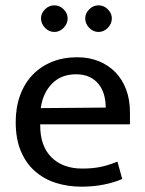

<svg xmlns="http://www.w3.org/2000/svg" viewBox="-20 -692 544 721"><path d="M468 -225H131V-221Q131 -143 173.5 -101Q216 -59 289 -59Q327 -59 356.5 -65Q386 -71 421 -85L439 -20Q410 -7 370.5 1Q331 9 286 9Q235 9 190.5 -5Q146 -19 112 -48.5Q78 -78 58.5 -124Q39 -170 39 -234Q39 -289 55.5 -334Q72 -379 102 -410.5Q132 -442 174.5 -459.5Q217 -477 270 -477Q315 -477 351.5 -462Q388 -447 414 -420Q440 -393 454 -355Q468 -317 468 -271ZM377 -288Q377 -314 370.5 -336.5Q364 -359 350.5 -376Q337 -393 316 -403Q295 -413 265 -413Q210 -413 175.5 -378Q141 -343 133 -286ZM134 -623Q134 -642 149 -657Q164 -672 184 -672Q204 -672 219 -657Q234 -642 234 -623Q234 -603 219 -587.5Q204 -572 184 -572Q164 -572 149 -587.5Q134 -603 134 -623ZM300 -623Q300 -642 315 -657Q330 -672 350 -672Q370 -672 385 -657Q400 -642 400 -623Q400 -603 385 -587.5Q370 -572 350 -572Q330 -572 315 -587.5Q300 -603 300 -623Z"/></svg>

Font: Mukta Mahee
Style: Regular
Weight: 400
Designer: Shuchita Grover, Noopur Datye, Girish Dalvi, Yashodeep Gholap
Foundry: Ek Type
Version: Version 2.538;PS 1.000;hotconv 16.6.51;makeotf.lib2.5.65220;